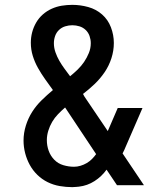

<svg xmlns="http://www.w3.org/2000/svg" viewBox="-20 -763 640 791"><path d="M278 8Q252 8 226 3.5Q200 -1 176.5 -12.5Q153 -24 134 -42.5Q115 -61 102.5 -84Q90 -107 83.5 -132.5Q77 -158 77 -184Q77 -215 86.5 -245.5Q96 -276 112.5 -302Q129 -328 151.5 -350Q174 -372 198 -392Q182 -414 166 -436.5Q150 -459 136.5 -483Q123 -507 115 -533Q107 -559 107 -587Q107 -609 112.5 -630Q118 -651 129 -670Q140 -689 156.5 -703.5Q173 -718 193 -727Q213 -736 234.5 -739.5Q256 -743 278 -743Q311 -743 343.5 -734Q376 -725 400.5 -703.5Q425 -682 437 -650.5Q449 -619 449 -586Q449 -554 439 -523Q429 -492 411 -465.5Q393 -439 370 -417Q347 -395 322 -376Q323 -373 325 -370.5Q327 -368 328 -365L424 -223L465 -318H567L498 -159Q495 -152 492 -145Q489 -138 485 -131L573 0H462L419 -64Q399 -36 369.5 -17Q340 2 305 6L294 7ZM269 -449Q285 -462 300 -476.5Q315 -491 326.5 -508Q338 -525 346 -544.5Q354 -564 354 -585Q354 -600 349 -614.5Q344 -629 333 -639.5Q322 -650 307.5 -654.5Q293 -659 278 -659Q263 -659 248.5 -654.5Q234 -650 223 -639.5Q212 -629 207 -614.5Q202 -600 202 -585Q202 -566 208.5 -547.5Q215 -529 224.5 -512.5Q234 -496 245 -481Q256 -466 268 -450L269 -449Q269 -449 269 -449Q269 -449 269 -449ZM285 -76Q298 -76 311.5 -80Q325 -84 337 -91Q349 -98 358.5 -107.5Q368 -117 376 -128L249 -319Q249 -319 248.5 -319.5Q248 -320 248 -320Q233 -307 219 -292.5Q205 -278 195 -261Q185 -244 179 -224.5Q173 -205 173 -186Q173 -163 180.5 -142Q188 -121 203.5 -105Q219 -89 241 -82.5Q263 -76 285 -76Z"/></svg>

Font: Iosevka Custom Medium Extended
Style: Regular
Weight: 500
Width: 7
Monospace: yes
Designer: Belleve Invis
Foundry: Belleve Invis
Version: Version 11.2.4; ttfautohint (v1.8.4)